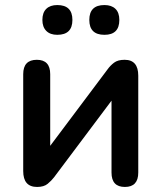

<svg xmlns="http://www.w3.org/2000/svg" viewBox="-20 -733 641 761"><path d="M394 -595Q334 -595 334 -654Q334 -713 394 -713Q422 -713 437.5 -698Q453 -683 453 -654Q453 -595 394 -595ZM207 -595Q179 -595 163.5 -610.5Q148 -626 148 -654Q148 -683 163.5 -698Q179 -713 207 -713Q267 -713 267 -654Q267 -595 207 -595ZM127 8Q72 8 72 -55V-439Q72 -496 126 -496Q179 -496 179 -439V-155L407 -459Q417 -473 432 -484.5Q447 -496 474 -496Q528 -496 528 -433V-49Q528 8 475 8Q422 8 422 -49V-334L194 -30Q184 -17 169 -4.5Q154 8 127 8Z"/></svg>

Font: Chiron GoRound TC M
Style: Regular
Weight: 500
Designer: Ryoko NISHIZUKA 西塚涼子 (kana, bopomofo & ideographs); Paul D. Hunt (Latin, Greek & Cyrillic); Sandoll Communications 산돌커뮤니
Foundry: Adobe
Version: Version 1.000;hotconv 1.1.1;makeotfexe 2.6.0